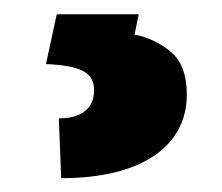

<svg xmlns="http://www.w3.org/2000/svg" viewBox="-20 -24 313 271"><path d="M44.9 66.4C93.3 68.8 112.8 77.6 112.8 103.5C112.8 131.3 91.8 143.1 63 143.1L66.4 227.5C183.1 227.5 243.7 180.2 243.7 109.4C243.7 81.5 235.8 61 220.7 48.8C205.1 36.1 188 28.3 169.9 24.9L175.8 -3.9H60.1Z"/></svg>

Font: Vazirmatn ExtraBold
Style: Regular
Weight: 800
Designer: Saber Rastikerdar
Foundry: Saber Rastikerdar
Version: Version 33.003